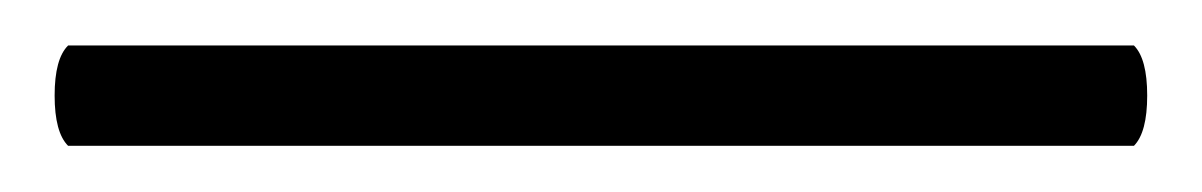

<svg xmlns="http://www.w3.org/2000/svg" viewBox="-20 90 526 84"><path d="M476.1 109.9Q481.9 115.7 481.9 131.8Q481.9 147.9 476.1 153.8H9.8Q3.9 147.9 3.9 131.8Q3.9 115.7 9.8 109.9Z"/></svg>

Font: Common Serif
Style: Regular
Weight: 400
Designer: Philipp H. Poll, Khaled Hosny
Foundry: Stefan Peev, Context Ltd.
Version: Version 1.026